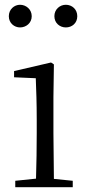

<svg xmlns="http://www.w3.org/2000/svg" viewBox="-20 -785 368 805"><path d="M64 -670C89 -670 113 -688 113 -717C113 -746 89 -765 64 -765C40 -765 17 -746 17 -717C17 -688 40 -670 64 -670ZM256 -670C282 -670 304 -688 304 -717C304 -746 282 -765 256 -765C231 -765 208 -746 208 -717C208 -688 231 -670 256 -670ZM130 0H285V-27L206 -35L204 -227V-378L206 -515L194 -523L39 -487V-461L130 -457C132 -407 134 -352 134 -285V-227C134 -173 133 -91 131 -36L44 -27V0Z"/></svg>

Font: Noto Serif SC Light
Style: Regular
Weight: 300
Designer: Ryoko NISHIZUKA 西塚涼子 (kana & ideographs); Frank Grießhammer (Latin, Greek & Cyrillic); Wenlong ZHANG 张文龙 (bopomofo); San
Foundry: Adobe
Version: Version 2.001;hotconv 1.1.0;makeotfexe 2.6.0